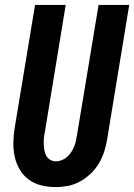

<svg xmlns="http://www.w3.org/2000/svg" viewBox="-20 -755 547 783"><path d="M207 8Q177 8 148.5 1Q120 -6 97.5 -22.5Q75 -39 60.5 -63.5Q46 -88 40 -116Q34 -144 34.5 -174Q35 -204 40 -234L123 -735H248L163 -217Q160 -204 159 -191.5Q158 -179 158.5 -166.5Q159 -154 161 -142Q163 -130 168.5 -120Q174 -110 184.5 -103.5Q195 -97 208 -97Q219 -97 231 -101.5Q243 -106 253 -114.5Q263 -123 270 -134Q277 -145 282 -156.5Q287 -168 289.5 -180Q292 -192 294 -204L382 -735H507L417 -187Q413 -162 405 -137Q397 -112 383.5 -89Q370 -66 350 -47Q330 -28 306.5 -15Q283 -2 257.5 3Q232 8 207 8Z"/></svg>

Font: Iosevka Term Curly XBd Obl
Style: Regular
Weight: 800
Italic angle: -9°
Designer: Belleve Invis
Foundry: Belleve Invis
Version: Version 32.3.0